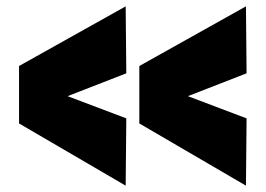

<svg xmlns="http://www.w3.org/2000/svg" viewBox="-20 -577 838 605"><path d="M40 -188V-369L376 -557L378 -346L193 -274L378 -204L376 8ZM419 -188V-369L755 -557L757 -346L572 -274L757 -204L755 8Z"/></svg>

Font: Georama ExtraExtended ExtraBold
Style: Regular
Weight: 800
Width: 8
Designer: Jean-Baptiste Levee
Foundry: Production Type
Version: Version 1.000